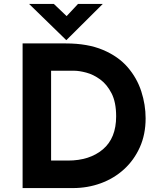

<svg xmlns="http://www.w3.org/2000/svg" viewBox="-20 -957 811 977"><path d="M95 0V-736H315Q426 -736 504 -703Q582 -670 629.5 -615Q677 -560 699 -492Q721 -424 721 -355Q721 -273 691.5 -207.5Q662 -142 611 -95.5Q560 -49 493 -24.5Q426 0 351 0ZM240 -140H326Q436 -140 503.5 -197Q571 -254 571 -365Q571 -437 547.5 -482.5Q524 -528 489.5 -553Q455 -578 419 -587.5Q383 -597 358 -597H240ZM254 -937 319 -875 377 -937H503L318 -753H317L128 -937Z"/></svg>

Font: Reem Kufi Ink
Style: Bold
Weight: 700
Designer: Khaled Hosny
Version: Version 1.002